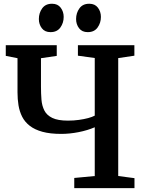

<svg xmlns="http://www.w3.org/2000/svg" viewBox="-20 -978 763 998"><path d="M472.5 -316.5Q435.5 -300.5 388.8 -291.2Q342 -282 298 -282Q240.5 -282 200.5 -293Q160.5 -304 134.8 -324Q109 -344 95.2 -371.2Q81.5 -398.5 76.2 -430.5Q71 -462.5 71 -497.5V-675.5L10 -687.5V-743H275V-687.5L193 -675.5V-527.5Q193 -492 195.5 -460.2Q198 -428.5 210.5 -403.8Q223 -379 252 -365Q281 -351 333 -351Q363.5 -351 390.2 -354.8Q417 -358.5 438.2 -364.2Q459.5 -370 472.5 -377V-676.5L385 -688.5V-743H678.5V-688.5L594.5 -676V-63L679 -52V0H366V-53L472.5 -63ZM242 -811Q213 -811 197.5 -831.2Q182 -851.5 182 -879Q182 -910.5 199.2 -934.5Q216.5 -958.5 250 -958.5H251Q280 -958.5 295.5 -938Q311 -917.5 311 -890Q311 -859 293.8 -835Q276.5 -811 243 -811ZM435.5 -811Q406.5 -811 391 -831.2Q375.5 -851.5 375.5 -879Q375.5 -910.5 392.8 -934.5Q410 -958.5 443.5 -958.5H444.5Q473.5 -958.5 489 -938Q504.5 -917.5 504.5 -890Q504.5 -859 487.2 -835Q470 -811 436.5 -811Z"/></svg>

Font: Merriweather 20pt SemiBold
Style: Regular
Weight: 600
Version: Version 2.100